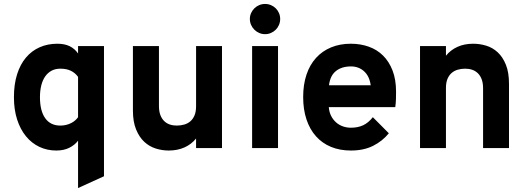

<svg xmlns="http://www.w3.org/2000/svg" viewBox="-20 -742 2640 962"><path d="M262.2 12.2Q216.3 12.2 177.5 -6.1Q138.7 -24.4 110.4 -58.8Q82 -93.3 65.9 -142.8Q49.8 -192.4 49.8 -254.9Q49.8 -319.8 65.7 -369.9Q81.5 -419.9 110.4 -453.9Q139.2 -487.8 179.2 -505.4Q219.2 -522.9 267.1 -522.9Q303.7 -522.9 329.1 -510.5Q354.5 -498 371.1 -474.1V-511.2H501V141.1L371.1 200.2V-37.1Q354.5 -15.1 327.1 -1.5Q299.8 12.2 262.2 12.2ZM282.2 -112.8Q298.8 -112.8 312.7 -116.5Q326.7 -120.1 338.1 -126.2Q349.6 -132.3 357.9 -139.9Q366.2 -147.5 371.1 -154.8V-356.9Q356.9 -376.5 335.4 -387.2Q314 -397.9 282.2 -397.9Q257.3 -397.9 238.3 -387.7Q219.2 -377.4 206.3 -358.9Q193.4 -340.3 186.8 -314Q180.2 -287.6 180.2 -254.9Q180.2 -186.5 206.5 -149.7Q232.9 -112.8 282.2 -112.8Z M962.4 0V-47.9Q939 -19 904.3 -3.4Q869.6 12.2 825.2 12.2Q792.5 12.2 760.5 2.2Q728.5 -7.8 703.1 -31.2Q677.7 -54.7 661.9 -93.3Q646 -131.8 646 -189V-511.2H776.4V-210.9Q776.4 -185.1 783.2 -166.5Q790 -147.9 802 -136Q814 -124 830.1 -118.4Q846.2 -112.8 865.2 -112.8Q885.3 -112.8 903.1 -117.9Q920.9 -123 934.1 -134.5Q947.3 -146 954.8 -164.3Q962.4 -182.6 962.4 -209V-511.2H1092.3V0Z M1243.2 0V-511.2H1373V0ZM1308.1 -570.8Q1292.5 -570.8 1278.6 -576.9Q1264.6 -583 1254.4 -593.3Q1244.1 -603.5 1238 -617.4Q1231.9 -631.3 1231.9 -647Q1231.9 -662.6 1238 -676.3Q1244.1 -689.9 1254.4 -700.2Q1264.6 -710.4 1278.6 -716.3Q1292.5 -722.2 1308.1 -722.2Q1323.7 -722.2 1337.6 -716.3Q1351.6 -710.4 1361.8 -700.2Q1372.1 -689.9 1377.9 -676.3Q1383.8 -662.6 1383.8 -647Q1383.8 -631.3 1377.9 -617.4Q1372.1 -603.5 1361.8 -593.3Q1351.6 -583 1337.6 -576.9Q1323.7 -570.8 1308.1 -570.8Z M1738.3 12.2Q1682.6 12.2 1638.4 -6.1Q1594.2 -24.4 1563.2 -59.1Q1532.2 -93.8 1515.6 -143.6Q1499 -193.4 1499 -255.9Q1499 -318.4 1515.6 -367.9Q1532.2 -417.5 1563.5 -451.9Q1594.7 -486.3 1638.9 -504.6Q1683.1 -522.9 1738.3 -522.9Q1785.6 -522.9 1827.1 -508.3Q1868.7 -493.7 1898.9 -463.9Q1929.2 -434.1 1946.8 -388.9Q1964.4 -343.8 1964.4 -282.2Q1964.4 -267.1 1963.9 -246.3Q1963.4 -225.6 1960.4 -205.1H1627.4Q1629.4 -180.2 1639.2 -161.1Q1648.9 -142.1 1663.8 -128.9Q1678.7 -115.7 1697.8 -108.9Q1716.8 -102.1 1738.3 -102.1Q1773.4 -102.1 1799.8 -114.5Q1826.2 -127 1848.1 -154.8L1928.2 -74.2Q1896 -34.7 1849.1 -11.2Q1802.2 12.2 1738.3 12.2ZM1738.3 -409.2Q1692.4 -409.2 1663.3 -386.2Q1634.3 -363.3 1628.4 -314.9H1837.4Q1831.1 -360.4 1804.2 -384.8Q1777.3 -409.2 1738.3 -409.2Z M2400.4 0V-299.8Q2400.4 -325.7 2393.6 -344.2Q2386.7 -362.8 2374.5 -374.8Q2362.3 -386.7 2346.2 -392.3Q2330.1 -397.9 2311 -397.9Q2291 -397.9 2273.4 -392.8Q2255.9 -387.7 2242.7 -376.2Q2229.5 -364.7 2221.9 -346.4Q2214.4 -328.1 2214.4 -301.8V0H2084.5V-511.2H2214.4V-462.9Q2237.8 -491.7 2272.2 -507.3Q2306.6 -522.9 2351.1 -522.9Q2383.8 -522.9 2416 -513.2Q2448.2 -503.4 2473.6 -480Q2499 -456.5 2514.6 -418Q2530.3 -379.4 2530.3 -321.8V0Z"/></svg>

Font: Overpass
Style: Bold
Weight: 700
Designer: Delve Withrington
Foundry: Delve Fonts
Version: Version 1.001